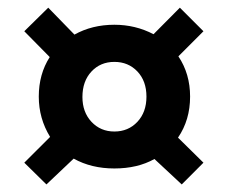

<svg xmlns="http://www.w3.org/2000/svg" viewBox="-20 -592 600 505"><path d="M175.8 -501Q222.2 -526.9 280.8 -526.9Q336.4 -526.9 383.8 -502L453.1 -571.8L515.1 -509.8L449.2 -443.8Q480 -397.9 480 -337.9Q480 -276.4 448.2 -230L515.1 -164.1L458 -106.9L386.2 -173.8Q341.8 -148.9 280.8 -148.9Q220.2 -148.9 173.8 -174.8L102.1 -106.9L43.9 -164.1L111.8 -231.9Q82 -280.3 82 -337.9Q82 -397 110.8 -441.9L43.9 -509.8L106.9 -571.8ZM280.8 -246.1Q317.4 -246.1 341.3 -271.5Q365.2 -296.9 365.2 -337.9Q365.2 -378.9 341.3 -404.1Q317.4 -429.2 280.8 -429.2Q244.1 -429.2 220.5 -403.8Q196.8 -378.4 196.8 -336.9Q196.8 -296.9 220.7 -271.5Q244.6 -246.1 280.8 -246.1Z"/></svg>

Font: Raleway-v4020 ExtraBold
Style: Regular
Weight: 800
Designer: Matt McInerney, Pablo Impallari, Rodrigo Fuenzalida
Foundry: Matt McInerney, Pablo Impallari, Rodrigo Fuenzalida
Version: Version 4.020;PS 004.020;hotconv 1.0.88;makeotf.lib2.5.64775